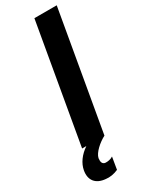

<svg xmlns="http://www.w3.org/2000/svg" viewBox="-251 -743 766 983"><g transform="rotate(-30 132.0 -251.5)"><path d="M30 0H55C15 27 -11 63 -18 101C-28 155 -1 191 57 196C80 199 105 195 130 184L142 112C129 121 110 124 97 123C80 121 75 107 78 85C84 55 127 18 162 0L284 -700H152Z"/></g></svg>

Font: Fixel Text 20240404 SemiBold
Style: Italic
Weight: 600
Width: 4
Italic angle: -10°
Designer: AlfaBravo + MacPaw
Foundry: Kyrylo Tkachov, Marchela Mozhyna, Serhii Makarenko, Maria Weinstein, Zakhar Kryvoshyya
Version: Version 1.211;Glyphs 3.2 (3225)